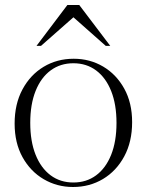

<svg xmlns="http://www.w3.org/2000/svg" viewBox="-20 -738 587 768"><path d="M273.5 -8Q325.5 -8 364.2 -36.5Q403 -65 424.5 -118.5Q446 -172 446 -246.5Q446 -320 424.8 -373.5Q403.5 -427 364.8 -456Q326 -485 273.5 -485Q221.5 -485 182.8 -456.5Q144 -428 122.5 -374.5Q101 -321 101 -246.5Q101 -173 122.2 -119.5Q143.5 -66 182.2 -37Q221 -8 273.5 -8ZM272 10Q208 10 154.8 -21.2Q101.5 -52.5 70 -109.5Q38.5 -166.5 38.5 -243.5Q38.5 -322 69.8 -380.2Q101 -438.5 154.5 -470.8Q208 -503 275 -503Q339.5 -503 392.5 -471.8Q445.5 -440.5 477 -383.5Q508.5 -326.5 508.5 -249.5Q508.5 -171 477 -112.5Q445.5 -54 392 -22Q338.5 10 272 10ZM126 -554.5 249.5 -718H297L421 -554.5H403L260 -681H287.5L144 -554.5Z"/></svg>

Font: Newsreader 60pt Light
Style: Regular
Weight: 300
Designer: Hugues Gentile
Foundry: Production Type
Version: Version 1.003